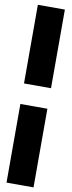

<svg xmlns="http://www.w3.org/2000/svg" viewBox="-105 -992 381 1022"><g transform="rotate(10 85.0 -480.5)"><path d="M12 -536H158V-961H12ZM12 0H158V-425H12Z"/></g></svg>

Font: All Genders v4
Style: Bold
Weight: 700
Designer: Rassam Alawdi
Foundry: Rassam Art
Version: Version 3.100;FEAKit 1.0